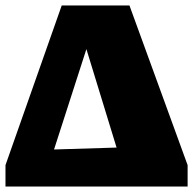

<svg xmlns="http://www.w3.org/2000/svg" viewBox="-34 -680 704 700"><path d="M438 -660 650 -78V0H-14V-78L191 -660ZM163 -135 391 -142 281 -501Z"/></svg>

Font: Piazzolla Black
Style: Regular
Weight: 900
Designer: Juan Pablo del Peral
Foundry: Huerta Tipografica
Version: Version 1.330